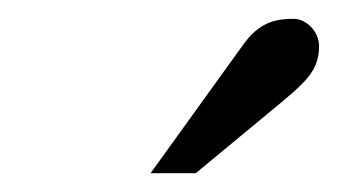

<svg xmlns="http://www.w3.org/2000/svg" viewBox="-20 -700 359 204"><path d="M140 -516H188L269 -583C304 -612 319 -624 319 -651C319 -667 305 -680 292 -680C272 -680 255 -676 238 -652Z"/></svg>

Font: XITS
Style: Bold Italic
Weight: 700
Italic angle: -16.33°
Designer: MicroPress Inc., with final additions and corrections provided by Coen Hoffman, Elsevier (retired)
Version: Version 1.302